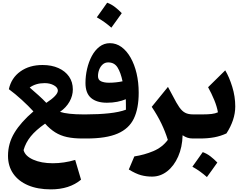

<svg xmlns="http://www.w3.org/2000/svg" viewBox="-20 -1038 1823 1439"><path d="M298.8 -550.8Q367.2 -550.8 418.2 -527.8Q469.2 -504.9 497.6 -463.9Q525.9 -422.9 525.9 -367.7Q525.9 -320.3 501 -276.1Q476.1 -231.9 429.7 -199.7Q457 -190.4 501.7 -185.5Q546.4 -180.7 598.1 -180.7H598.6V0H598.1Q531.7 0 482.4 -10.7Q433.1 -21.5 394 -45.9Q355 -70.3 317.9 -111.3Q248 -62.5 210.2 -15.6Q172.4 31.2 156.7 86.9Q168 131.3 228.5 158.4Q289.1 185.5 376 185.5Q459 185.5 543.5 160.6L587.4 308.6Q500.5 381.3 361.3 381.3Q262.2 381.3 190.2 350.6Q118.2 319.8 79.1 263.4Q40 207 40 129.9Q40 36.6 88.4 -43.2Q136.7 -123 230.5 -203.1Q193.4 -243.7 143.8 -289.1Q94.2 -334.5 46.4 -369.6Q64.9 -454.1 132.6 -502.4Q200.2 -550.8 298.8 -550.8ZM314.9 -415Q248 -415 202.6 -381.8Q235.8 -353.5 269.3 -323.2Q302.7 -293 327.1 -267.1Q369.1 -294.4 391.4 -317.9Q413.6 -341.3 413.6 -358.9Q413.6 -381.8 384.3 -398.4Q355 -415 314.9 -415Z M1019.5 -342.8Q1019.5 -225.1 983.2 -149.4Q946.8 -73.7 861.6 -36.9Q776.4 0 628.9 0H598.6Q588.4 0 583.3 -8.1Q578.1 -16.1 578.1 -37.6V-143.1Q578.1 -164.6 583.3 -172.6Q588.4 -180.7 598.6 -180.7H628.4Q719.2 -180.7 796.9 -189Q874.5 -197.3 923.8 -215.8Q923.8 -232.9 923.6 -255.6Q923.3 -278.3 922.9 -294.4Q894.5 -282.2 858.6 -275.1Q822.8 -268.1 781.2 -268.1Q704.6 -268.1 662.6 -303.7Q620.6 -339.4 620.6 -416Q620.6 -469.2 632.8 -522Q645 -574.7 668.2 -618.2Q691.4 -661.6 725.6 -688Q759.8 -714.4 803.7 -714.4Q851.1 -714.4 890.4 -685.8Q929.7 -657.2 958.7 -606.2Q987.8 -555.2 1003.7 -487.8Q1019.5 -420.4 1019.5 -342.8ZM898.4 -428.7Q884.8 -494.1 861.1 -532.2Q837.4 -570.3 791 -570.3Q766.6 -570.3 749.5 -554.9Q732.4 -539.6 723.4 -515.9Q714.4 -492.2 714.4 -467.3Q714.4 -439 737.8 -428.5Q761.2 -418 796.9 -418Q822.3 -418 848.1 -420.7Q874 -423.3 898.4 -428.7ZM783.2 -1017.6Q813.5 -1006.8 840.6 -986.1Q867.7 -965.3 892.6 -939.5Q873.5 -912.6 854.2 -885.5Q835 -858.4 814.5 -830.6Q790.5 -852.1 763.4 -871.6Q736.3 -891.1 705.6 -908.2Q725.6 -936 744.9 -963.4Q764.2 -990.7 783.2 -1017.6Z M1238.8 -386.7 1276.9 -315.9Q1303.2 -264.2 1323.7 -234.6Q1344.2 -205.1 1367.7 -192.9Q1391.1 -180.7 1426.3 -180.7H1426.8V0H1426.3Q1402.3 0 1384.3 -6.1Q1366.2 -12.2 1348.6 -24.4Q1346.2 65.4 1315.2 135.5Q1284.2 205.6 1233.2 245.6Q1182.1 285.6 1119.6 285.6Q1075.7 285.6 1036.6 274.9Q997.6 264.2 945.3 232.4L986.8 134.3Q1061.5 123 1128.9 94.7Q1196.3 66.4 1237.8 10.3Q1218.3 -52.2 1189.7 -111.8Q1161.1 -171.4 1117.2 -237.3Z M1426.8 0Q1416.5 0 1411.4 -8.1Q1406.2 -16.1 1406.2 -37.6V-143.1Q1406.2 -164.6 1411.4 -172.6Q1416.5 -180.7 1426.8 -180.7H1503.4Q1537.1 -180.7 1565.2 -183.8Q1593.3 -187 1613.3 -196.3Q1606 -239.3 1585.9 -288.1Q1565.9 -336.9 1539.6 -384.3L1668 -510.7Q1698.2 -460.4 1720.7 -387.5Q1743.2 -314.5 1743.2 -240.2Q1743.2 -189 1726.1 -137.9Q1709 -86.9 1677.2 -38.1Q1634.3 -18.1 1585.7 -9Q1537.1 0 1477.1 0ZM1499.5 102.1Q1529.8 112.8 1556.9 133.5Q1584 154.3 1608.9 180.2Q1589.8 207 1570.6 234.1Q1551.3 261.2 1530.8 289.1Q1506.8 267.6 1479.7 248Q1452.6 228.5 1421.9 211.4Q1441.9 183.6 1461.2 156.2Q1480.5 128.9 1499.5 102.1Z"/></svg>

Font: Pinar-DS1-FD Bold
Style: Regular
Weight: 700
Designer: Amin Abedi
Version: Version 2.000